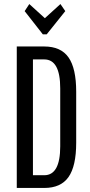

<svg xmlns="http://www.w3.org/2000/svg" viewBox="-20 -930 446 950"><path d="M63 0V-700H199Q281 -700 319 -646Q357 -592 357 -476V-224Q357 -108 319 -54Q281 0 199 0ZM143 -63H199Q278 -63 278 -206V-493Q278 -636 199 -636H143ZM192 -760 102 -875 125 -910 202 -840 279 -910 303 -875 211 -760Z"/></svg>

Font: Pathway Gothic One
Style: Regular
Weight: 400
Version: Version 1.003; ttfautohint (v1.8.4.7-5d5b);gftools[0.9.26]